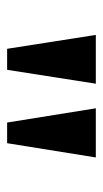

<svg xmlns="http://www.w3.org/2000/svg" viewBox="105 -918 289 539"><g transform="rotate(90 249.5 -648.5)"><path d="M324 -524 284 -773H422L382 -524ZM117 -524 78 -773H215L176 -524Z"/></g></svg>

Font: Noto Serif Telugu SemiBold
Style: Regular
Weight: 600
Designer: Jelle Bosma - Monotype Design Team
Foundry: Monotype Imaging Inc.
Version: Version 2.005; ttfautohint (v1.8.4.7-5d5b)